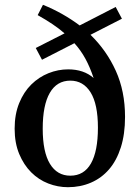

<svg xmlns="http://www.w3.org/2000/svg" viewBox="-20 -765 585 800"><path d="M273 -33Q330 -33 359 -84Q388 -135 388 -233Q388 -331 357.5 -380Q327 -429 273 -429Q217 -429 187.5 -378Q158 -327 158 -229Q158 -132 188 -82.5Q218 -33 273 -33ZM357 -620Q424 -555 462.5 -470Q501 -385 501 -278Q501 -206 483.5 -151Q466 -96 434.5 -59.5Q403 -23 359 -4Q315 15 263 15Q221 15 181 -0.5Q141 -16 110 -47Q79 -78 60 -123.5Q41 -169 41 -229Q41 -289 60 -335.5Q79 -382 110.5 -413Q142 -444 182 -460Q222 -476 264 -476Q329 -476 370 -440Q355 -485 336 -520Q317 -555 290 -585L155 -516L129 -565L249 -626Q226 -646 198.5 -664.5Q171 -683 137 -702L159 -745Q201 -728 239 -706.5Q277 -685 312 -659L462 -736L488 -687Z"/></svg>

Font: Source Serif Pro Semibold
Style: Regular
Weight: 600
Designer: Frank Grießhammer
Foundry: Adobe Systems Incorporated
Version: Version 1.014;PS Version 1.0;hotconv 1.0.73;makeotf.lib2.5.5